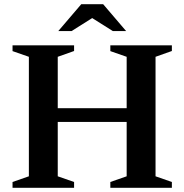

<svg xmlns="http://www.w3.org/2000/svg" viewBox="-20 -891 875 911"><path d="M254 -54.5 331.5 -27.5V0H39.5V-27.5L117 -54.5V-621.5L39.5 -648.5V-676H331.5V-649L254 -621.5ZM718 -54.5 795.5 -27.5V0H503.5V-27.5L581 -54.5V-621.5L503.5 -648.5V-676H795.5V-649L718 -621.5ZM177 -312.5V-377.5H658V-312.5ZM406 -812.5H429L319.5 -743.5H256.5L365.5 -871H469.5L578.5 -743.5H515.5Z"/></svg>

Font: Newsreader 16pt SemiBold
Style: Regular
Weight: 600
Designer: Hugues Gentile
Foundry: Production Type
Version: Version 1.003